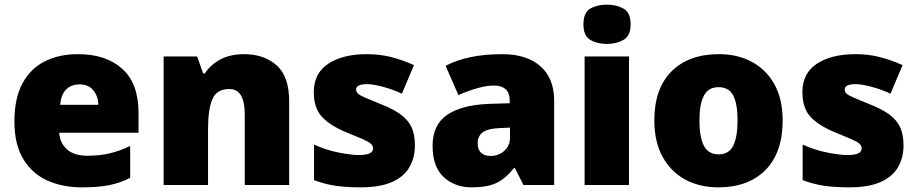

<svg xmlns="http://www.w3.org/2000/svg" viewBox="-20 -796 3947 826"><path d="M315 -563Q436 -563 506 -500Q576 -437 576 -310V-225H235Q237 -182 267.5 -154Q298 -126 356 -126Q408 -126 451 -136Q494 -146 540 -168V-31Q500 -10 452.5 0Q405 10 333 10Q249 10 183.5 -19.5Q118 -49 80 -112Q42 -175 42 -273Q42 -373 76.5 -437Q111 -501 172.5 -532Q234 -563 315 -563ZM322 -433Q288 -433 265.5 -412Q243 -391 239 -345H403Q402 -382 381.5 -407.5Q361 -433 322 -433Z M1030 -563Q1116 -563 1170 -515Q1224 -467 1224 -360V0H1033V-302Q1033 -357 1017 -385Q1001 -413 966 -413Q912 -413 893.5 -369Q875 -325 875 -242V0H684V-553H828L854 -480H861Q887 -519 929.5 -541Q972 -563 1030 -563Z M1765 -170Q1765 -118 1741.5 -77Q1718 -36 1666.5 -13Q1615 10 1531 10Q1472 10 1425.5 3.5Q1379 -3 1331 -21V-174Q1384 -150 1438 -139.5Q1492 -129 1523 -129Q1585 -129 1585 -157Q1585 -169 1575 -178Q1565 -187 1539.5 -198Q1514 -209 1467 -228Q1398 -257 1364 -294.5Q1330 -332 1330 -400Q1330 -481 1392.5 -522Q1455 -563 1558 -563Q1613 -563 1661 -551Q1709 -539 1761 -516L1709 -393Q1668 -412 1626 -423Q1584 -434 1559 -434Q1512 -434 1512 -411Q1512 -401 1520.5 -393Q1529 -385 1553 -375Q1577 -365 1623 -346Q1671 -327 1702.5 -304.5Q1734 -282 1749.5 -250.5Q1765 -219 1765 -170Z M2141 -563Q2246 -563 2305 -511Q2364 -459 2364 -363V0H2232L2195 -73H2191Q2168 -44 2143.5 -25.5Q2119 -7 2087 1.5Q2055 10 2009 10Q1937 10 1889 -34Q1841 -78 1841 -169Q1841 -258 1902.5 -301Q1964 -344 2081 -349L2173 -352V-360Q2173 -397 2155 -412.5Q2137 -428 2106 -428Q2073 -428 2033 -416.5Q1993 -405 1952 -387L1897 -513Q1945 -538 2005.5 -550.5Q2066 -563 2141 -563ZM2130 -245Q2078 -243 2056.5 -226.5Q2035 -210 2035 -180Q2035 -152 2050 -138.5Q2065 -125 2090 -125Q2125 -125 2149.5 -147Q2174 -169 2174 -204V-247Z M2591 -776Q2632 -776 2662.5 -759Q2693 -742 2693 -691Q2693 -642 2662.5 -624.5Q2632 -607 2591 -607Q2549 -607 2519.5 -624.5Q2490 -642 2490 -691Q2490 -742 2519.5 -759Q2549 -776 2591 -776ZM2686 -553V0H2495V-553Z M3347 -278Q3347 -139 3273 -64.5Q3199 10 3070 10Q2990 10 2928 -23.5Q2866 -57 2830.5 -121.5Q2795 -186 2795 -278Q2795 -415 2869 -489Q2943 -563 3073 -563Q3153 -563 3214.5 -530Q3276 -497 3311.5 -433.5Q3347 -370 3347 -278ZM2989 -278Q2989 -207 3008 -169.5Q3027 -132 3072 -132Q3116 -132 3134.5 -169.5Q3153 -207 3153 -278Q3153 -349 3134.5 -385Q3116 -421 3071 -421Q3028 -421 3008.5 -385Q2989 -349 2989 -278Z M3867 -170Q3867 -118 3843.5 -77Q3820 -36 3768.5 -13Q3717 10 3633 10Q3574 10 3527.5 3.5Q3481 -3 3433 -21V-174Q3486 -150 3540 -139.5Q3594 -129 3625 -129Q3687 -129 3687 -157Q3687 -169 3677 -178Q3667 -187 3641.5 -198Q3616 -209 3569 -228Q3500 -257 3466 -294.5Q3432 -332 3432 -400Q3432 -481 3494.5 -522Q3557 -563 3660 -563Q3715 -563 3763 -551Q3811 -539 3863 -516L3811 -393Q3770 -412 3728 -423Q3686 -434 3661 -434Q3614 -434 3614 -411Q3614 -401 3622.5 -393Q3631 -385 3655 -375Q3679 -365 3725 -346Q3773 -327 3804.5 -304.5Q3836 -282 3851.5 -250.5Q3867 -219 3867 -170Z"/></svg>

Font: Noto Sans Telugu Black
Style: Regular
Weight: 900
Designer: Jelle Bosma - Monotype Design Team
Foundry: Monotype Imaging Inc.
Version: Version 2.005; ttfautohint (v1.8.4.7-5d5b)